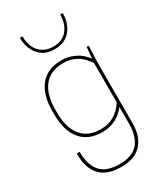

<svg xmlns="http://www.w3.org/2000/svg" viewBox="-240 -869 989 1164"><g transform="rotate(-30 255.0 -287.0)"><path d="M250 206.1Q149.4 206.1 102.3 153.8Q55.2 101.6 55.2 11.2V0H75.2Q75.2 90.8 116 138.4Q156.7 186 250 186Q338.9 186 379.4 138.2Q419.9 90.3 419.9 0V-115.2Q396 -82.5 354.7 -58.3Q313.5 -34.2 256.8 -34.2Q157.7 -34.2 106.4 -96.9Q55.2 -159.7 55.2 -274.9V-294.9Q55.2 -410.2 106.4 -473.1Q157.7 -536.1 256.8 -536.1Q297.4 -536.1 332.8 -521.5Q368.2 -506.8 388.2 -489.3Q408.2 -471.7 422.9 -451.2L430.2 -529.8H444.8L439.9 -410.2V11.2Q439.9 101.1 392.8 153.6Q345.7 206.1 250 206.1ZM419.9 -147V-422.9Q358.9 -516.1 257.8 -516.1Q167.5 -516.1 121.3 -458.3Q75.2 -400.4 75.2 -294.9V-274.9Q75.2 -169.4 121.3 -111.8Q167.5 -54.2 257.8 -54.2Q359.4 -54.2 419.9 -147ZM106.9 -779.8H125Q125 -738.3 138.7 -705.8Q152.3 -673.3 182.6 -652.6Q212.9 -631.8 256.8 -631.8Q321.8 -631.8 355.5 -673.8Q389.2 -715.8 389.2 -779.8H407.2Q407.2 -708.5 367.9 -661.1Q328.6 -613.8 256.8 -613.8Q185.1 -613.8 146 -661.1Q106.9 -708.5 106.9 -779.8Z"/></g></svg>

Font: Cooper Hewitt
Style: Thin
Weight: 701
Designer: Village Type and Design LLC
Foundry: Cooper Hewitt Smithsonian Design Museum
Version: 1.000